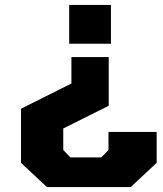

<svg xmlns="http://www.w3.org/2000/svg" viewBox="-20 -542 658 777"><path d="M260 -365V-522H429V-365ZM170 215 65 117V-102L269 -204V-311H420V-114L236 -22V65L265 95H390L419 65V-8H614V117L509 215Z"/></svg>

Font: Tomorrow
Style: Bold
Weight: 700
Designer: Tony de Marco, Monica Rizzolli
Foundry: Just in Type
Version: Version 2.002